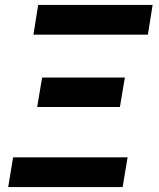

<svg xmlns="http://www.w3.org/2000/svg" viewBox="-20 -755 640 775"><path d="M115 -615 134 -735H596L577 -615ZM464 -323H130L150 -442H484ZM13 0 33 -120H495L475 0Z"/></svg>

Font: Iosevka SS04 Hv Ex Obl
Style: Regular
Weight: 900
Width: 7
Italic angle: -9°
Monospace: yes
Designer: Belleve Invis
Foundry: Belleve Invis
Version: Version 19.0.0; ttfautohint (v1.8.4)